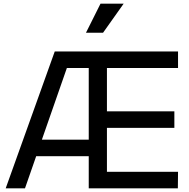

<svg xmlns="http://www.w3.org/2000/svg" viewBox="-20 -1025 1027 1045"><path d="M11 0H116L177 -175H463V0H948L949 -90H562V-329H929V-419H562V-655H949V-745H278ZM208 -265 344 -655H463V-265ZM448 -847H541L653 -1005H527Z"/></svg>

Font: Mluvka Medium
Style: Regular
Weight: 500
Designer: Modified by Jiří Krblich, Original typeface by Gumpita Rahayu
Foundry: Gumpita Rahayu & Jiří Krblich
Version: Version 2.000;Glyphs 3.1.1 (3134)